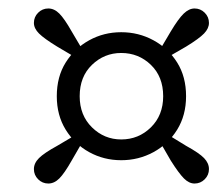

<svg xmlns="http://www.w3.org/2000/svg" viewBox="-20 -528 513 453"><path d="M374 -392 357 -410 383 -454Q401 -484 413.5 -496Q426 -508 439 -508Q453 -508 463 -498Q473 -488 473 -474Q473 -461 461.5 -449Q450 -437 419 -418ZM168 -301Q168 -256 197 -227.5Q226 -199 266 -199Q307 -199 336 -227.5Q365 -256 365 -301Q365 -347 336 -375Q307 -403 266 -403Q226 -403 197 -375Q168 -347 168 -301ZM114 -301Q114 -347 135 -380.5Q156 -414 190.5 -433Q225 -452 266 -452Q307 -452 342 -433Q377 -414 398 -380.5Q419 -347 419 -301Q419 -256 398 -222Q377 -188 342 -169Q307 -150 266 -150Q225 -150 190.5 -169Q156 -188 135 -222Q114 -256 114 -301ZM175 -410 159 -392 115 -418Q84 -437 72 -449Q60 -461 60 -474Q60 -488 70 -498Q80 -508 94 -508Q108 -508 120 -496Q132 -484 149 -454ZM159 -210 175 -194 149 -149Q132 -119 120 -107Q108 -95 94 -95Q80 -95 70 -105Q60 -115 60 -129Q60 -143 72 -155Q84 -167 115 -184ZM357 -194 375 -211 419 -184Q450 -167 461.5 -155Q473 -143 473 -129Q473 -115 463 -105Q453 -95 439 -95Q426 -95 414 -107Q402 -119 383 -149Z"/></svg>

Font: Lisu Bosa
Style: Italic
Weight: 400
Italic angle: -19°
Designer: David Morse, Annie Olsen, Victor Gaultney, Frank Grießhammer (Latin)
Foundry: SIL International
Version: Version 2.000